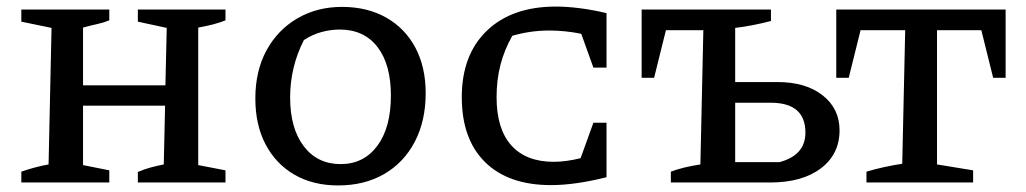

<svg xmlns="http://www.w3.org/2000/svg" viewBox="-20 -556 3126 585"><path d="M45 0V-33Q65 -40 85.5 -45.5Q106 -51 128 -55L137 -471L45 -490V-527H313V-494Q296 -487 277.5 -483Q259 -479 233 -472V-296H484L488 -471L400 -490V-527H667V-494Q650 -487 628.5 -481.5Q607 -476 584 -472V-53L667 -37V0H400V-32Q421 -41 440 -46Q459 -51 479 -55L483 -234H233V-53L313 -37V0Z M1010 9Q934 9 877.5 -23.5Q821 -56 789.5 -115.5Q758 -175 758 -256Q758 -340 792 -402.5Q826 -465 886 -500Q946 -535 1022 -535Q1099 -535 1156.5 -502.5Q1214 -470 1245.5 -411Q1277 -352 1277 -272Q1277 -188 1244 -124.5Q1211 -61 1151 -26Q1091 9 1010 9ZM1018 -56Q1088 -56 1129.5 -111.5Q1171 -167 1171 -265Q1171 -360 1130 -413Q1089 -466 1015 -466Q988 -466 960 -458.5Q932 -451 906 -434Q864 -352 864 -259Q864 -165 905.5 -110.5Q947 -56 1018 -56Z M1659 8Q1529 8 1458 -62Q1387 -132 1387 -260Q1387 -389 1463.5 -462.5Q1540 -536 1674 -536Q1707 -536 1746.5 -531Q1786 -526 1828 -516V-350H1788L1751 -453Q1727 -458 1702.5 -460.5Q1678 -463 1653 -463Q1596 -463 1541 -447Q1517 -405 1505 -359Q1493 -313 1493 -260Q1493 -163 1538 -113Q1583 -63 1667 -63Q1704 -63 1749 -74L1788 -182H1828V-16Q1732 8 1659 8Z M2024 0V-33Q2061 -47 2114 -55L2123 -464H2009L1973 -319H1935V-527H2329V-492Q2302 -485 2274 -479.5Q2246 -474 2220 -471V-306H2349Q2435 -306 2486.5 -265.5Q2538 -225 2538 -159Q2538 -86 2481 -43Q2424 0 2327 0ZM2220 -62H2355Q2434 -83 2434 -152Q2434 -243 2328 -243H2220Z M3044 -527V-319H3006L2970 -464H2835V-55L2945 -37V0H2620V-33Q2647 -41 2674.5 -47Q2702 -53 2729 -57L2738 -464H2602L2566 -319H2528V-527Z"/></svg>

Font: Piazzolla SC Medium
Style: Regular
Weight: 500
Designer: Juan Pablo del Peral
Foundry: Huerta Tipografica
Version: Version 1.330